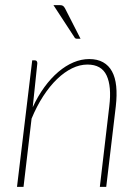

<svg xmlns="http://www.w3.org/2000/svg" viewBox="-20 -731 549 751"><path d="M46.5 0ZM46.5 0 106 -495H116Q121.5 -495 123.8 -491.5Q126 -488 126 -483.5L108 -311.5Q128 -355 153.5 -390Q179 -425 207.8 -449.5Q236.5 -474 267.2 -487Q298 -500 329 -500Q361 -500 383.2 -487.5Q405.5 -475 418.2 -451.5Q431 -428 434.5 -393.8Q438 -359.5 433 -315.5L395.5 0H370.5L407.5 -315.5Q417 -393 397 -435.8Q377 -478.5 322 -478.5Q292 -478.5 261.8 -463.8Q231.5 -449 203 -421.5Q174.5 -394 149 -354.8Q123.5 -315.5 103.5 -267L72 0ZM213 -711Q222 -711 226.2 -708.2Q230.5 -705.5 234.5 -698L295 -579.5H281Q278 -579.5 275.2 -580.8Q272.5 -582 271 -585.5L189 -711Z"/></svg>

Font: Lato Thin
Style: Italic
Weight: 200
Italic angle: -7°
Designer: Lukasz Dziedzic
Foundry: tyPoland Lukasz Dziedzic
Version: Version 2.007; 2014-02-27